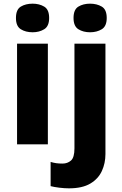

<svg xmlns="http://www.w3.org/2000/svg" viewBox="-20 -787 668 1047"><path d="M158 -767Q194 -767 221 -751Q248 -735 248 -689Q248 -644 221 -627.5Q194 -611 158 -611Q120 -611 93.5 -627.5Q67 -644 67 -689Q67 -735 93.5 -751Q120 -767 158 -767ZM241 -549V0H73V-549ZM381 -689Q381 -735 407.5 -751Q434 -767 471 -767Q508 -767 535 -751Q562 -735 562 -689Q562 -644 535 -627.5Q508 -611 471 -611Q434 -611 407.5 -627.5Q381 -644 381 -689ZM356 240Q332 240 303.5 236.5Q275 233 256 228V96Q273 101 287.5 103Q302 105 321 105Q348 105 367 88.5Q386 72 386 22V-549H555V53Q555 103 535.5 145.5Q516 188 472.5 214Q429 240 356 240Z"/></svg>

Font: Noto Sans Sinhala ExtraBold
Style: Regular
Weight: 800
Designer: Jelle Bosma - Monotype Design Team
Foundry: Monotype Imaging Inc.
Version: Version 2.006; ttfautohint (v1.8.4.7-5d5b)